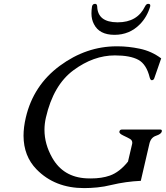

<svg xmlns="http://www.w3.org/2000/svg" viewBox="-20 -942 846 980"><path d="M564.5 -764.2Q486.8 -764.2 459.5 -818.8Q446.8 -842.8 446.8 -873.5Q446.8 -891.1 449.7 -909.2L450.2 -910.6Q453.1 -922.4 465.8 -922.4Q475.1 -922.4 476.1 -909.2Q478.5 -828.6 579.1 -828.1H581.5Q680.7 -828.1 720.2 -909.2Q726.6 -922.4 736.3 -922.4Q749.5 -922.4 746.6 -910.2V-909.2Q731 -856 694.8 -818.8Q641.6 -764.2 564.5 -764.2ZM409.7 18.1Q259.8 18.1 166.5 -77.6Q100.6 -145 100.1 -249Q100.1 -292.5 111.8 -342.3Q150.4 -506.8 285.6 -606.4Q420.4 -705.6 575.2 -705.6H577.1Q579.1 -705.6 581.1 -705.6Q634.8 -705.6 693.4 -693.4Q753.9 -680.7 802.7 -644L767.1 -541.5Q763.2 -532.7 755.4 -532.7H753.9Q748 -533.2 744.1 -546.4Q727.5 -614.3 686 -636.7Q644.5 -659.2 566.4 -659.2Q457.5 -659.2 355 -583.5Q252.4 -507.8 214.4 -342.3Q207 -310.5 207 -279.3Q207 -206.5 246.6 -136.7Q302.7 -37.6 421.4 -31.7Q433.1 -31.2 443.8 -31.2Q499.5 -31.2 541 -45.9Q590.3 -63.5 633.3 -117.2L654.8 -209Q657.2 -224.1 644.5 -232.4Q632.8 -239.3 609.9 -250Q586.9 -260.7 589.4 -270.5Q591.8 -280.8 602.1 -280.8H797.9Q806.2 -280.8 806.2 -273.9Q806.2 -272.5 805.7 -270.5Q802.7 -257.8 776.4 -249Q750 -240.2 742.7 -209L698.7 -19Q622.6 -15.6 548.8 2Q511.7 11.2 476.6 14.6Q441.4 18.1 409.7 18.1Z"/></svg>

Font: Caudex
Style: Italic
Weight: 400
Italic angle: -13°
Version: Version 1.04